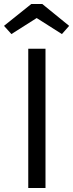

<svg xmlns="http://www.w3.org/2000/svg" viewBox="-37 -938 365 958"><path d="M20 -768 -17 -809 119 -918H174L308 -809L272 -768L146 -848ZM190 -695V0H104V-695Z"/></svg>

Font: Sedus Text
Style: Regular
Weight: 400
Designer: TypeMates
Foundry: TypeMates, Runge Thomsen GbR
Version: Version 4.202;PS 004.202;hotconv 1.0.88;makeotf.lib2.5.64775